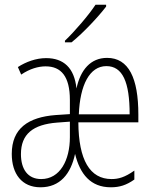

<svg xmlns="http://www.w3.org/2000/svg" viewBox="-20 -786 640 816"><path d="M256 -613V-606H284C336 -648 398 -715 431 -758V-766H386C358 -723 298 -653 256 -613ZM152 10C235 10 281 -47 299 -132C320 -46 365 10 451 10C488 10 517 1 551 -23V-61C510 -32 483 -25 454 -25C362 -25 314 -106 313 -266H568V-299C568 -454 527 -540 435 -540C365 -540 322 -489 305 -410C296 -498 250 -539 176 -539C133 -539 90 -523 56 -501L70 -469C107 -494 143 -504 174 -504C240 -504 277 -461 277 -361V-301L216 -297C101 -288 30 -241 30 -132C30 -47 73 10 152 10ZM531 -300H315C320 -425 361 -505 432 -505C501 -505 531 -438 531 -300ZM155 -25C98 -25 69 -67 69 -131C69 -216 120 -257 223 -265L277 -269V-203C277 -105 235 -25 155 -25Z"/></svg>

Font: Noto Sans Mono ExtraLight
Style: Regular
Weight: 200
Designer: Monotype Design Team
Foundry: Monotype Imaging Inc.
Version: Version 2.014